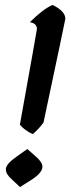

<svg xmlns="http://www.w3.org/2000/svg" viewBox="-20 -735 285 769"><path d="M111.3 -197.8Q79.1 -212.4 59.6 -235.4Q127.9 -615.2 127.9 -618.7Q127.9 -641.6 99.6 -646Q151.4 -697.8 190.4 -715.3Q241.7 -690.4 241.7 -659.7Q241.7 -655.8 154.3 -244.6Q138.7 -221.7 111.3 -197.8ZM60.1 14.2 27.8 -16.1Q3.4 -37.1 3.4 -57.1Q3.4 -77.6 45.4 -106.9L89.4 -138.2L125 -106.9Q149.9 -84.5 149.9 -67.4Q149.9 -43.5 107.9 -16.1Z"/></svg>

Font: Balgruf
Style: Italic
Weight: 500
Italic angle: -12°
Designer: Paul James Miller
Foundry: High-Logic / Made with FontCreator
Version: Version 1.201;March 28, 2021;FontCreator 13.0.0.2683 64-bit